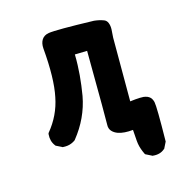

<svg xmlns="http://www.w3.org/2000/svg" viewBox="-83 -479 665 676"><g transform="rotate(-15 250.0 -141.5)"><path d="M391.1 114.3 371.6 104.5 368.7 103 367.2 100.6Q364.7 95.7 362.8 90.8Q360.8 85.9 359.1 81.1Q357.4 76.2 356 71Q354.5 65.9 353.8 60.5Q353 55.2 352.5 49.8L349.6 9.3Q316.9 12.7 295.4 5.4Q281.7 0.5 273.9 -8.5Q266.1 -17.6 266.6 -30.3Q267.6 -47.9 265.6 -301.3L220.7 -300.3Q221.2 -280.8 220.5 -262Q219.7 -243.2 218.3 -224.9Q216.8 -206.5 214.4 -188.5Q211.9 -170.4 209 -152.3Q194.8 -74.7 142.6 -9.8L141.6 -8.8L140.6 -7.8Q134.3 -3.4 127.2 -0.5Q120.1 2.4 112.5 3.4Q105 4.4 96.7 3.9H94.7L93.3 2.9L73.7 -6.8L71.8 -7.8L70.3 -9.8Q63.5 -18.6 60.5 -29.3Q57.6 -40 58.6 -52.7L59.1 -55.7L60.5 -58.1Q81.5 -83.5 95.2 -112.1Q108.9 -140.6 115.2 -172.9Q128.9 -237.8 119.1 -349.6Q117.7 -368.7 125.7 -381.3Q133.8 -394 151.4 -397Q179.2 -401.4 315.9 -397.5H316.4Q335.4 -395.5 351.1 -389.6Q360.4 -386.2 364.5 -376Q368.7 -365.7 368.2 -352.3Q367.7 -338.9 366.2 -322.8V-90.3Q377 -91.8 385.7 -92.5Q394.5 -93.3 402.1 -93.5Q409.7 -93.8 415.5 -93.3Q419.4 -92.8 422.6 -92Q425.8 -91.3 428.7 -90.1Q431.6 -88.9 434.3 -87.2Q437 -85.4 439.2 -83.3Q441.4 -81.1 443.1 -78.4Q444.8 -75.7 446 -72.5Q447.3 -69.3 448.2 -65.9Q452.1 -46.9 450.2 76.2V78.6L449.2 80.6L439.5 100.1L438.5 102.1L437 103Q420.4 117.7 394.5 115.2H392.6Z"/></g></svg>

Font: NaikaiFont
Style: Bold
Weight: 700
Version: Version 1.89